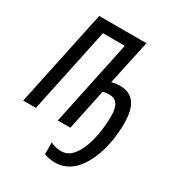

<svg xmlns="http://www.w3.org/2000/svg" viewBox="-221 -851 1137 1232"><g transform="rotate(30 347.5 -235.5)"><path d="M373 243Q328 243 292 228V141Q331 160 370 160Q416 160 448 126Q480 92 500 38Q520 -16 529 -78.5Q538 -141 538 -197Q538 -310 459 -310Q448 -310 436 -308.5Q424 -307 412 -303L348 0H255L388 -630H226L93 0H-1L150 -714H500L429 -385Q461 -393 491 -393Q562 -393 598 -345Q634 -297 634 -195Q634 -135 624.5 -73Q615 -11 594.5 45.5Q574 102 543 147Q512 192 469.5 217.5Q427 243 373 243Z"/></g></svg>

Font: Noto Sans ExtraCondensed Medium
Style: Italic
Weight: 500
Width: 2
Italic angle: -12°
Designer: Monotype Design Team
Foundry: Monotype Imaging Inc.
Version: Version 2.013; ttfautohint (v1.8.4.7-5d5b)